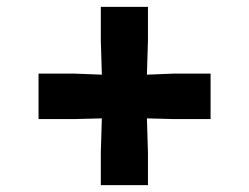

<svg xmlns="http://www.w3.org/2000/svg" viewBox="-20 -659 724 558"><path d="M273 -121V-215L276 -315L198 -313H92V-445H198L276 -442L273 -542V-639H410V-542L407 -442L483 -445H592V-313H483L407 -315L410 -215V-121Z"/></svg>

Font: Koeln Type Sans ExtraBold
Style: Regular
Weight: 800
Designer: Eben Sorkin
Foundry: Eben Sorkin
Version: Version 2.001